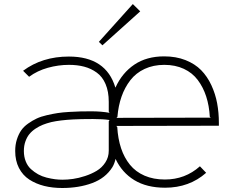

<svg xmlns="http://www.w3.org/2000/svg" viewBox="-20 -919 1158 950"><path d="M556.2 -335.9 1022.9 -336.9 1018.1 -340.8Q1015.1 -396 1000.2 -441.7Q985.4 -487.3 958.7 -522.9Q932.1 -558.6 889.6 -578.4Q847.2 -598.1 793 -598.1Q738.8 -598.1 695.8 -578.1Q652.8 -558.1 625 -522.2Q597.2 -486.3 581.3 -440.7Q565.4 -395 561 -340.8ZM1063 -310.1V-296.9L555.2 -295.9L560.1 -291Q563.5 -232.4 579.1 -185.5Q594.7 -138.7 623 -103.8Q651.4 -68.8 695.3 -49.8Q739.3 -30.8 795.9 -30.8Q896 -30.8 969.2 -96.2L1000 -64Q916.5 9.8 796.9 9.8Q706.1 9.8 644.8 -27.6Q583.5 -64.9 551.8 -132.8Q546.4 -108.9 536.1 -91.8Q502 -37.6 436.3 -13.2Q370.6 11.2 288.1 11.2Q239.7 11.2 198.7 1Q157.7 -9.3 125 -30.5Q92.3 -51.8 73.7 -87.9Q55.2 -124 55.2 -171.9Q55.2 -203.1 63.5 -229Q71.8 -254.9 84.7 -273.7Q97.7 -292.5 119.1 -307.6Q140.6 -322.8 161.4 -332.5Q182.1 -342.3 211.9 -349.1Q241.7 -356 265.6 -359.6Q289.6 -363.3 323 -365.2Q356.4 -367.2 378.4 -367.7Q400.4 -368.2 432.1 -368.2Q481 -368.2 522 -360.8L518.1 -367.2V-415Q518.1 -466.3 502.4 -502.9Q486.8 -539.6 458.7 -559.8Q430.7 -580.1 396.7 -589.1Q362.8 -598.1 320.8 -598.1Q269 -598.1 217 -583.7Q165 -569.3 124 -539.1L94.2 -568.8Q189 -639.2 320.8 -639.2Q504.9 -639.2 550.8 -485.8L551.8 -486.8Q584.5 -558.6 645 -599.4Q705.6 -640.1 792 -640.1Q851.1 -640.1 897.9 -621.6Q944.8 -603 975.3 -571.8Q1005.9 -540.5 1025.9 -497.3Q1045.9 -454.1 1054.4 -408Q1063 -361.8 1063 -310.1ZM518.1 -318.8 522 -325.2Q490.2 -330.1 439.9 -330.1Q377.9 -330.1 342.8 -328.1Q277.8 -324.7 233.9 -314.9Q210.9 -309.1 192.4 -301.8Q173.8 -294.4 155.8 -282.5Q137.7 -270.5 125.5 -255.6Q113.3 -240.7 105.7 -219.2Q98.1 -197.8 98.1 -171.9Q98.1 -143.6 107.4 -120.4Q116.7 -97.2 133.1 -82.3Q149.4 -67.4 168.7 -56.6Q188 -45.9 210.4 -40.3Q232.9 -34.7 252 -32.2Q271 -29.8 289.1 -29.8Q313.5 -29.8 341.3 -33.7Q369.1 -37.6 401.1 -48.1Q433.1 -58.6 458.7 -74Q484.4 -89.4 501.2 -115.2Q518.1 -141.1 518.1 -172.9ZM637.2 -898.9 673.8 -862.8 486.8 -694.8 469.2 -711.9Z"/></svg>

Font: Sinkin Sans 200 X Light
Style: Regular
Weight: 200
Designer: Keith Bates
Foundry: K-Type
Version: Sinkin Sans (version 1.0)  by Keith Bates   •   © 2014   www